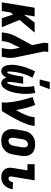

<svg xmlns="http://www.w3.org/2000/svg" viewBox="1096 -1896 807 3040"><g transform="rotate(90 1500.0 -375.5)"><path d="M268 0 209 -179 177 -140 154 0H16L102 -520H240L212 -351L336 -520H496L295 -281L410 0Z M491 0 503 -74Q510 -114 525 -154Q540 -194 561 -232L694 -480L664 -626Q664 -628 663 -630Q662 -632 662 -635Q656 -657 657.5 -680.5Q659 -704 663 -728L664 -735H802L801 -728Q798 -708 796 -688Q794 -668 798 -649L885 -232Q894 -194 896 -154Q898 -114 891 -74L879 0H741L753 -74Q759 -108 758.5 -142.5Q758 -177 751 -209L734 -288L683 -180Q681 -178 680.5 -176.5Q680 -175 679 -174L678 -173Q677 -171 676.5 -169.5Q676 -168 675 -167L674 -166Q663 -144 654 -120.5Q645 -97 641 -74L629 0Z M1108 8Q1088 8 1070 0.5Q1052 -7 1040.5 -21.5Q1029 -36 1022 -53.5Q1015 -71 1011.5 -90Q1008 -109 1006.5 -128.5Q1005 -148 1005.5 -168Q1006 -188 1008 -208Q1010 -228 1014 -248Q1026 -320 1051 -390.5Q1076 -461 1110 -528L1210 -485Q1177 -425 1155.5 -360.5Q1134 -296 1123 -231Q1122 -226 1121 -220.5Q1120 -215 1119.5 -209.5Q1119 -204 1118.5 -198.5Q1118 -193 1117.5 -187.5Q1117 -182 1116 -177Q1115 -172 1114.5 -166.5Q1114 -161 1114 -155.5Q1114 -150 1113.5 -144.5Q1113 -139 1112.5 -133.5Q1112 -128 1112 -122.5Q1112 -117 1112 -112Q1112 -107 1113 -101.5Q1114 -96 1115.5 -90.5Q1117 -85 1122 -85Q1129 -85 1133.5 -91.5Q1138 -98 1141 -104Q1144 -110 1146.5 -116.5Q1149 -123 1151 -129.5Q1153 -136 1155 -142.5Q1157 -149 1159 -155.5Q1161 -162 1162.5 -168.5Q1164 -175 1165.5 -181.5Q1167 -188 1168.5 -194.5Q1170 -201 1171 -207.5Q1172 -214 1173 -220.5Q1174 -227 1175.5 -233.5Q1177 -240 1178.5 -246.5Q1180 -253 1181 -260L1194 -338H1306L1293 -260Q1292 -254 1291 -248.5Q1290 -243 1289 -237.5Q1288 -232 1287.5 -226Q1287 -220 1286 -214.5Q1285 -209 1284 -203.5Q1283 -198 1283 -192.5Q1283 -187 1282 -181Q1281 -175 1280.5 -169.5Q1280 -164 1279.5 -158.5Q1279 -153 1278.5 -147.5Q1278 -142 1277.5 -136Q1277 -130 1277 -124.5Q1277 -119 1277.5 -113.5Q1278 -108 1278.5 -102.5Q1279 -97 1280 -91Q1281 -85 1287 -85Q1294 -85 1298 -91.5Q1302 -98 1305 -104Q1308 -110 1310.5 -116.5Q1313 -123 1315 -129.5Q1317 -136 1319 -142Q1321 -148 1322.5 -154.5Q1324 -161 1326 -167.5Q1328 -174 1329.5 -180.5Q1331 -187 1332.5 -193.5Q1334 -200 1335.5 -206.5Q1337 -213 1338 -219.5Q1339 -226 1340 -232.5Q1341 -239 1342.5 -245.5Q1344 -252 1345 -258Q1356 -322 1355.5 -386Q1355 -450 1342 -510L1452 -528Q1465 -460 1466 -389Q1467 -318 1455 -246Q1452 -227 1448 -208Q1444 -189 1439 -170Q1434 -151 1427.5 -132.5Q1421 -114 1413 -96Q1405 -78 1394.5 -60.5Q1384 -43 1370.5 -27.5Q1357 -12 1338.5 -2Q1320 8 1301 8Q1283 8 1267 2Q1251 -4 1239.5 -15.5Q1228 -27 1220.5 -42Q1213 -57 1209 -73Q1200 -58 1190.5 -44Q1181 -30 1168.5 -18Q1156 -6 1140 1Q1124 8 1108 8ZM1238 -600 1277 -759H1392L1332 -600Z M1599 0Q1606 -43 1602.5 -85.5Q1599 -128 1592.5 -169Q1586 -210 1578.5 -250.5Q1571 -291 1561 -331Q1551 -371 1539.5 -410.5Q1528 -450 1515 -488L1642 -528Q1670 -456 1689 -379.5Q1708 -303 1722 -225Q1739 -254 1755 -284Q1771 -314 1785 -344Q1799 -374 1810.5 -405Q1822 -436 1827 -468L1836 -520H1974L1965 -468Q1958 -427 1942.5 -386.5Q1927 -346 1908.5 -306.5Q1890 -267 1869.5 -228Q1849 -189 1827 -151Q1805 -113 1782.5 -75Q1760 -37 1737 0Z M2207 8Q2177 8 2148 2Q2119 -4 2095 -18.5Q2071 -33 2055 -56Q2039 -79 2031 -107Q2023 -135 2023.5 -164.5Q2024 -194 2029 -225L2049 -345Q2053 -369 2061.5 -394Q2070 -419 2085 -441Q2100 -463 2121 -480.5Q2142 -498 2166.5 -509Q2191 -520 2216 -524Q2241 -528 2266 -528Q2296 -528 2325 -522Q2354 -516 2378 -501.5Q2402 -487 2418.5 -464Q2435 -441 2442.5 -413Q2450 -385 2450 -355.5Q2450 -326 2445 -295L2425 -175Q2421 -151 2412 -126Q2403 -101 2388 -79Q2373 -57 2352 -39.5Q2331 -22 2307 -11Q2283 0 2257.5 4Q2232 8 2207 8ZM2207 -106Q2223 -106 2239 -113.5Q2255 -121 2265.5 -134Q2276 -147 2281.5 -162.5Q2287 -178 2290 -194L2310 -314Q2312 -325 2312.5 -336Q2313 -347 2312.5 -357.5Q2312 -368 2309.5 -378Q2307 -388 2301.5 -396.5Q2296 -405 2286.5 -409.5Q2277 -414 2266 -414Q2250 -414 2234.5 -406.5Q2219 -399 2208 -386Q2197 -373 2191.5 -357.5Q2186 -342 2184 -326L2164 -206Q2162 -195 2161 -184Q2160 -173 2161 -162.5Q2162 -152 2164.5 -142Q2167 -132 2172.5 -123.5Q2178 -115 2187 -110.5Q2196 -106 2207 -106Z M2788 8Q2764 8 2740.5 3.5Q2717 -1 2697 -13Q2677 -25 2663 -43Q2649 -61 2642 -83.5Q2635 -106 2635 -130.5Q2635 -155 2640 -180L2677 -406H2579V-520H2835L2775 -161Q2774 -151 2773.5 -141Q2773 -131 2777.5 -123Q2782 -115 2790 -110.5Q2798 -106 2808 -106Q2820 -106 2831 -113Q2842 -120 2848.5 -130.5Q2855 -141 2859 -152.5Q2863 -164 2865 -175V-177L2976 -173V-169Q2972 -147 2964.5 -125Q2957 -103 2944.5 -82Q2932 -61 2915 -43.5Q2898 -26 2877.5 -14Q2857 -2 2834 3Q2811 8 2788 8Z"/></g></svg>

Font: Iosevka Term Curly Heavy
Style: Italic
Weight: 900
Italic angle: -9°
Designer: Belleve Invis
Foundry: Belleve Invis
Version: Version 32.3.0